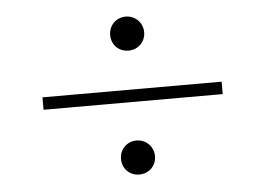

<svg xmlns="http://www.w3.org/2000/svg" viewBox="-41 -549 778 585"><g transform="rotate(-5 347.5 -256.5)"><path d="M89 -275V-237H637V-275ZM363 -394C392 -394 415 -416 415 -446C415 -475 392 -498 363 -498C333 -498 311 -475 311 -446C311 -416 333 -394 363 -394ZM363 -15C392 -15 415 -37 415 -67C415 -96 392 -119 363 -119C333 -119 311 -96 311 -67C311 -37 333 -15 363 -15Z"/></g></svg>

Font: Sprat
Style: Bold
Weight: 700
Designer: Ethan Nakache
Foundry: Collletttivo
Version: Version 2.000;Glyphs 3.2 (3217)